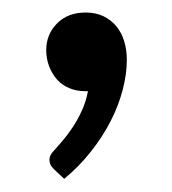

<svg xmlns="http://www.w3.org/2000/svg" viewBox="-20 -142 268 299"><path d="M52 -64Q52 -88.5 68.8 -105.5Q85.5 -122.5 113.5 -122.5Q129 -122.5 141 -116.8Q153 -111 161.2 -101Q169.5 -91 173.5 -77.5Q177.5 -64 177.5 -49Q177.5 -26.5 171 -1.8Q164.5 23 152 47.2Q139.5 71.5 121.2 94.5Q103 117.5 80 136.5L64 121.5Q60 117.5 58.5 114.2Q57 111 57 106.5Q57 99.5 64.5 92Q69.5 86.5 77.2 77.5Q85 68.5 93 56.5Q101 44.5 107.5 30.2Q114 16 117 0H112.5Q99 0 87.8 -4.8Q76.5 -9.5 68.8 -18.2Q61 -27 56.5 -38.8Q52 -50.5 52 -64Z"/></svg>

Font: Lato Medium
Style: Regular
Weight: 500
Designer: Lukasz Dziedzic
Foundry: tyPoland Lukasz Dziedzic
Version: Version 2.006; 2014-01-15